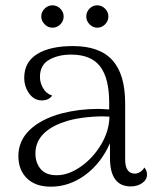

<svg xmlns="http://www.w3.org/2000/svg" viewBox="-20 -690 583 721"><path d="M532 -34Q532 -15 514 -2.5Q496 10 471 10Q393 10 393 -97V-152Q359 -76 299.5 -32.5Q240 11 171 11Q113 11 81 -20.5Q49 -52 49 -104Q49 -161 91.5 -202Q134 -243 211 -264Q277 -281 347 -281Q362 -281 390 -279V-305Q390 -396 356 -440.5Q322 -485 247 -485Q199 -485 164.5 -465.5Q130 -446 130 -401Q130 -379 142 -358.5Q154 -338 176 -331Q163 -313 137 -313Q108 -313 89.5 -339Q71 -365 71 -398Q71 -457 119.5 -487Q168 -517 254 -517Q354 -517 402 -464Q450 -411 450 -302V-91Q450 -38 487 -38Q496 -38 506 -44Q516 -50 522 -61Q532 -50 532 -34ZM391 -252 367 -253Q329 -253 288.5 -247.5Q248 -242 221 -232Q169 -215 141 -185Q113 -155 113 -114Q113 -79 132.5 -55.5Q152 -32 193 -32Q237 -32 283 -64Q329 -96 359.5 -147Q390 -198 391 -252ZM135 -628Q135 -645 147.5 -657.5Q160 -670 177 -670Q194 -670 206.5 -657.5Q219 -645 219 -628Q219 -611 206.5 -598.5Q194 -586 177 -586Q160 -586 147.5 -599Q135 -612 135 -628ZM304 -628Q304 -645 316 -657.5Q328 -670 345 -670Q362 -670 374.5 -657.5Q387 -645 387 -628Q387 -611 374.5 -598.5Q362 -586 345 -586Q329 -586 316.5 -598.5Q304 -611 304 -628Z"/></svg>

Font: Arima Madurai Light
Style: Regular
Weight: 300
Designer: Joana Correia and Natanael Gama
Foundry: NDISCOVER
Version: Version 1.020